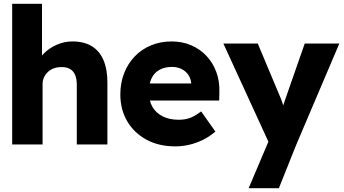

<svg xmlns="http://www.w3.org/2000/svg" viewBox="-20 -760 1809 1010"><path d="M44 -740H201V-423L169 -411Q180 -447 208.5 -476.5Q237 -506 277 -524Q317 -542 361 -542Q421 -542 462 -517.5Q503 -493 524 -444.5Q545 -396 545 -326V0H384V-313Q384 -345 375 -366Q366 -387 347.5 -397.5Q329 -408 302 -407Q281 -407 263 -400.5Q245 -394 232 -381.5Q219 -369 211.5 -353Q204 -337 204 -318V0H125Q97 0 77 0Q57 0 44 0Z M613 -263Q613 -324 633 -375Q653 -426 689 -463.5Q725 -501 774.5 -521.5Q824 -542 883 -542Q939 -542 985.5 -522Q1032 -502 1066 -466Q1100 -430 1118 -381Q1136 -332 1134 -274L1133 -231H710L687 -321H1003L986 -302V-322Q984 -347 970.5 -366.5Q957 -386 935 -397Q913 -408 885 -408Q846 -408 818.5 -392.5Q791 -377 777 -347.5Q763 -318 763 -275Q763 -231 781.5 -198.5Q800 -166 835.5 -148Q871 -130 920 -130Q954 -130 980.5 -140Q1007 -150 1038 -174L1113 -68Q1082 -41 1047 -24Q1012 -7 975.5 1.5Q939 10 903 10Q815 10 750 -25.5Q685 -61 649 -122.5Q613 -184 613 -263Z M1288 230 1409 -55 1411 27 1155 -531H1336L1448 -264Q1457 -244 1465 -221Q1473 -198 1477 -177L1455 -164Q1461 -179 1468.5 -201.5Q1476 -224 1485 -250L1583 -531H1765L1539 0L1447 230Z"/></svg>

Font: Our Lexend
Style: Bold
Weight: 700
Designer: Bonnie Shaver-Troup, Thomas Jockin
Foundry: Lexend
Version: Version 1.007